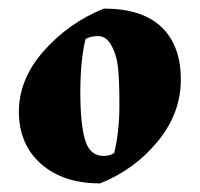

<svg xmlns="http://www.w3.org/2000/svg" viewBox="-20 -686 465 447"><path d="M222 -666Q311 -666 356 -623Q401 -580 401 -501Q401 -422 347 -356.5Q293 -291 213 -259Q127 -259 75.5 -304.5Q24 -350 24 -426Q24 -502 82 -567.5Q140 -633 222 -666ZM179 -595Q167 -544 167 -471Q167 -398 178 -360.5Q189 -323 221 -323Q236 -323 246 -330Q258 -381 258 -441.5Q258 -502 254.5 -531Q251 -560 239 -581Q227 -602 208.5 -602Q190 -602 179 -595Z"/></svg>

Font: Almendra
Style: Bold
Weight: 700
Designer: Ana Sanfelippo
Foundry: Ana Sanfelippo
Version: Version 1.004